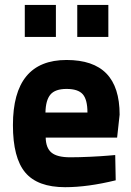

<svg xmlns="http://www.w3.org/2000/svg" viewBox="-20 -758 537 790"><path d="M269 -110.8Q305.7 -110.8 351.8 -113Q397.9 -115.2 425.8 -117.7L454.1 -120.1L456.1 -16.1Q340.8 12.2 248 12.2Q134.8 12.2 84 -48.1Q33.2 -108.4 33.2 -243.2Q33.2 -511.2 253.9 -511.2Q363.8 -511.2 418 -455.3Q472.2 -399.4 472.2 -286.1L461.9 -191.9H168Q168.9 -148.9 192.1 -129.9Q215.3 -110.8 269 -110.8ZM167 -294.9H339.8Q339.8 -348.1 320.6 -370.1Q301.3 -392.1 253.9 -392.1Q207 -392.1 187.5 -368.9Q168 -345.7 167 -294.9ZM82 -606V-737.8H210V-606ZM297.9 -606V-737.8H425.8V-606Z"/></svg>

Font: TitilliumText25L
Style: 999 wt
Weight: 900
Designer: Accademia di Belle Arti di Urbino and others
Foundry: Accademia di Belle Arti di Urbino and others.
Version: Version 25.000